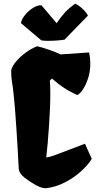

<svg xmlns="http://www.w3.org/2000/svg" viewBox="-20 -1006 534 1036"><path d="M251.5 -503.9Q251.5 -428.2 244.4 -325.2Q237.3 -222.2 229.5 -156.2Q248 -158.7 273.9 -168Q299.8 -177.2 360.4 -200.7Q412.1 -220.7 438.5 -230.5L475.1 -148.9Q457 -118.2 419.4 -83.5Q381.8 -48.8 331.3 -22.5Q280.8 3.9 227.1 9.8Q204.1 9.8 173.1 -7.3Q142.1 -24.4 113.8 -46.4Q97.7 -59.1 90.3 -70.1Q83 -81.1 81.1 -93.8Q75.2 -211.4 69.3 -299.3Q56.2 -505.4 43.5 -571.8Q40.5 -588.4 40.5 -627.9Q46.4 -650.4 68.6 -676.3Q90.8 -702.1 121.1 -723.9Q151.4 -745.6 180.2 -756.3Q203.1 -752 243.9 -737.8Q284.7 -723.6 306.6 -712.4L460.9 -723.1Q467.3 -692.9 467.3 -663.6Q467.3 -620.6 455.3 -583.7Q443.4 -546.9 427 -522.9Q410.6 -499 397.9 -493.2Q327.6 -522.5 260.7 -582L249 -571.3Q251.5 -541 251.5 -503.9ZM238.8 -785.6Q216.3 -785.6 203.1 -788.1L93.3 -880.9Q94.2 -898.4 112.8 -922.4Q131.3 -946.3 157 -962.6Q182.6 -979 203.6 -977.5L285.6 -880.9Q311.5 -918.9 332.3 -940.9Q353 -962.9 385.7 -986.3Q404.3 -978 425.3 -958.5Q446.3 -939 454.6 -921.9L328.1 -792Q314.9 -789.6 288.3 -787.6Q261.7 -785.6 238.8 -785.6Z"/></svg>

Font: Fruktur
Style: Regular
Weight: 400
Designer: Viktoriya Grabowska
Foundry: Viktoriya Grabowska
Version: Version 1.004; ttfautohint (v1.4.1)